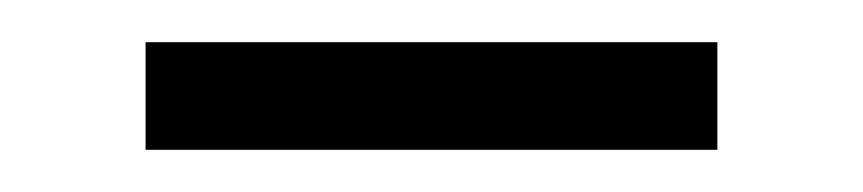

<svg xmlns="http://www.w3.org/2000/svg" viewBox="-20 -660 409 91"><path d="M49 -589V-640H320V-589Z"/></svg>

Font: Hanken Grotesk
Style: Regular
Weight: 400
Designer: Alfredo Marco Pradil
Foundry: Hanken Design Co.
Version: Version 3.013